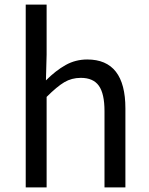

<svg xmlns="http://www.w3.org/2000/svg" viewBox="-20 -816 647 836"><path d="M183 -796V-578L180 -466Q223 -509 266 -533Q309 -557 360 -557Q526 -557 526 -344V0H435V-332Q435 -408 410.5 -442.5Q386 -477 332 -477Q292 -477 260 -458Q228 -439 183 -394V0H92V-796Z"/></svg>

Font: Noto Sans SC
Style: Regular
Weight: 400
Designer: Ryoko NISHIZUKA ____ (kana & ideographs); Paul D. Hunt (Latin, Greek & Cyrillic); Wenlong ZHANG ___ (bopomofo); Sandoll 
Foundry: Adobe Systems Incorporated
Version: Version 1.004